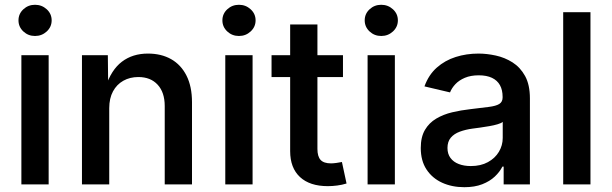

<svg xmlns="http://www.w3.org/2000/svg" viewBox="-20 -779 2584 811"><path d="M70.3 0V-545.9H185.5V0ZM127.9 -627Q99.1 -627 78.6 -646.2Q58.1 -665.5 58.1 -692.9Q58.1 -720.7 78.6 -739.7Q99.1 -758.8 127.9 -758.8Q156.7 -758.8 177.5 -739.7Q198.2 -720.7 198.2 -692.9Q198.2 -665.5 177.5 -646.2Q156.7 -627 127.9 -627Z M441.4 -321.8V0H326.2V-545.9H435.5L437 -411.6H426.3Q449.7 -483.9 494.9 -518.3Q540 -552.7 605 -552.7Q661.1 -552.7 702.9 -529.1Q744.6 -505.4 767.8 -459.5Q791 -413.6 791 -347.2V0H675.8V-331.1Q675.8 -388.7 646 -421.1Q616.2 -453.6 564.5 -453.6Q528.8 -453.6 501 -438Q473.1 -422.4 457.3 -393.1Q441.4 -363.8 441.4 -321.8Z M931.6 0V-545.9H1046.9V0ZM989.3 -627Q960.4 -627 939.9 -646.2Q919.4 -665.5 919.4 -692.9Q919.4 -720.7 939.9 -739.7Q960.4 -758.8 989.3 -758.8Q1018.1 -758.8 1038.8 -739.7Q1059.6 -720.7 1059.6 -692.9Q1059.6 -665.5 1038.8 -646.2Q1018.1 -627 989.3 -627Z M1428.7 -545.9V-453.6H1127V-545.9ZM1205.6 -675.8H1320.8V-149.9Q1320.8 -118.2 1334.2 -103.5Q1347.7 -88.9 1378.4 -88.9Q1387.2 -88.9 1401.1 -90.8Q1415 -92.8 1424.3 -94.7L1443.8 -3.9Q1424.8 2 1404.3 4.6Q1383.8 7.3 1364.7 7.3Q1288.6 7.3 1247.1 -31.2Q1205.6 -69.8 1205.6 -140.6Z M1532.7 0V-545.9H1647.9V0ZM1590.3 -627Q1561.5 -627 1541 -646.2Q1520.5 -665.5 1520.5 -692.9Q1520.5 -720.7 1541 -739.7Q1561.5 -758.8 1590.3 -758.8Q1619.1 -758.8 1639.9 -739.7Q1660.6 -720.7 1660.6 -692.9Q1660.6 -665.5 1639.9 -646.2Q1619.1 -627 1590.3 -627Z M1941.4 11.7Q1889.2 11.7 1847.4 -7.3Q1805.7 -26.4 1781.5 -63.2Q1757.3 -100.1 1757.3 -153.8Q1757.3 -200.2 1774.9 -230.2Q1792.5 -260.3 1822.8 -278.1Q1853 -295.9 1890.1 -304.7Q1927.2 -313.5 1966.8 -317.9Q2014.6 -323.7 2044.7 -327.4Q2074.7 -331.1 2088.9 -339.8Q2103 -348.6 2103 -367.2V-370.1Q2103 -398.9 2091.8 -419.2Q2080.6 -439.5 2058.1 -450.2Q2035.6 -460.9 2002.4 -460.9Q1968.3 -460.9 1943.6 -450.4Q1918.9 -439.9 1903.6 -423.6Q1888.2 -407.2 1880.9 -388.7L1772.9 -414.1Q1790.5 -462.9 1825 -493.4Q1859.4 -523.9 1904.8 -538.3Q1950.2 -552.7 2001 -552.7Q2036.1 -552.7 2074.2 -544.4Q2112.3 -536.1 2145 -515.4Q2177.7 -494.6 2198 -457.8Q2218.3 -420.9 2218.3 -363.3V0H2107.4V-75.2H2102.1Q2090.8 -52.7 2069.8 -33Q2048.8 -13.2 2016.8 -0.7Q1984.9 11.7 1941.4 11.7ZM1968.8 -77.6Q2010.7 -77.6 2041 -94.2Q2071.3 -110.8 2087.4 -137.9Q2103.5 -165 2103.5 -196.3V-264.2Q2097.7 -258.8 2082 -254.2Q2066.4 -249.5 2046.4 -246.1Q2026.4 -242.7 2007.6 -240Q1988.8 -237.3 1976.1 -235.8Q1946.8 -231.9 1922.4 -222.9Q1897.9 -213.9 1884 -197.3Q1870.1 -180.7 1870.1 -153.8Q1870.1 -128.9 1882.8 -111.8Q1895.5 -94.7 1917.7 -86.2Q1939.9 -77.6 1968.8 -77.6Z M2474.1 -727.5V0H2358.9V-727.5Z"/></svg>

Font: Inter
Style: 540
Weight: 540
Designer: Rasmus Andersson
Foundry: rsms
Version: Version 4.001;git-66647c0bb